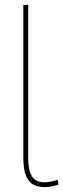

<svg xmlns="http://www.w3.org/2000/svg" viewBox="-20 -760 261 790"><path d="M96 -740V-113Q96 -70 105 -47.5Q114 -25 129 -17.5Q144 -10 163 -10Q187 -10 217 -20L221 -1Q192 10 163 10Q138 10 118.5 0.5Q99 -9 87.5 -35.5Q76 -62 76 -113V-740Z"/></svg>

Font: Georama Thin
Style: Regular
Weight: 100
Designer: Jean-Baptiste Levee
Foundry: Production Type
Version: Version 1.000